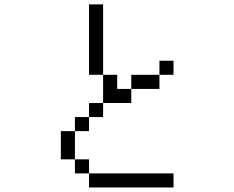

<svg xmlns="http://www.w3.org/2000/svg" viewBox="-20 -832 1040 852"><path d="M750 0V-62.5H375V0ZM750 -500V-562.5H687.5V-500H562.5V-437.5H500V-500H437.5Q437.5 -500 437.5 -375H375V-312.5H312.5V-250H250Q250 -250 250 -125H312.5V-62.5H375V-125H312.5Q312.5 -125 312.5 -250H375V-312.5H437.5V-375H562.5V-437.5H687.5V-500ZM437.5 -500V-812.5H375V-500Z"/></svg>

Font: CalcUnifontExMono
Style: Regular
Weight: 500
Version: Version 15.0.06